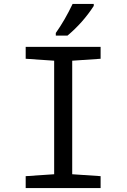

<svg xmlns="http://www.w3.org/2000/svg" viewBox="-20 -951 640 971"><path d="M488.8 0H109.9V-60.1L253.9 -69.8V-644L109.9 -653.8V-713.9H488.8V-653.8L345.2 -644V-69.8L488.8 -60.1ZM262.2 -784.2Q308.1 -849.1 347.2 -931.2H454.1V-920.9Q399.4 -836.4 321.3 -771H262.2Z"/></svg>

Font: Apple Sans Adjectives
Style: Regular
Weight: 400
Monospace: yes
Foundry: Apple Sans Adjectives
Version: Version 0.01